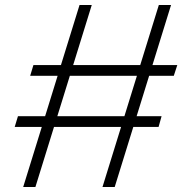

<svg xmlns="http://www.w3.org/2000/svg" viewBox="-20 -735 747 770"><path d="M348 -715 122 15H73L299 -715ZM666 -715 440 15H391L617 -715ZM691 -474 677 -431H101L114 -474ZM628 -269 616 -226H39L52 -269Z"/></svg>

Font: Pathway Extreme 8pt Thin 12pt
Style: Italic
Weight: 100
Italic angle: -8°
Version: Version 1.001;gftools[0.9.26]